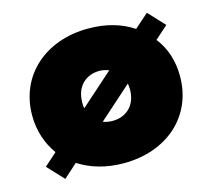

<svg xmlns="http://www.w3.org/2000/svg" viewBox="-78 -572 746 675"><g transform="rotate(-15 295.0 -235.0)"><path d="M81 10 131 -35C176 -6 231 10 295 10C451 10 564 -88 564 -235C564 -291 548 -340 517 -379L564 -421L509 -480L458 -435C413 -465 358 -480 295 -480C139 -480 26 -381 26 -235C26 -179 43 -130 72 -90L26 -49ZM295 -144C282 -144 271 -146 260 -150L380 -257C381 -250 382 -243 382 -235C382 -179 346 -144 295 -144ZM208 -235C208 -291 244 -326 295 -326C307 -326 318 -323 329 -319L210 -213C207 -220 208 -227 208 -235Z"/></g></svg>

Font: Gantari Black
Style: Regular
Weight: 900
Designer: Anugrah Pasau
Foundry: Lafontype
Version: Version 1.000